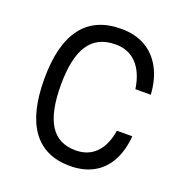

<svg xmlns="http://www.w3.org/2000/svg" viewBox="-145 -944 1040 1088"><g transform="rotate(20 375.0 -400.0)"><path d="M393 15Q243 15 166 -89.5Q89 -194 89 -400Q89 -606 168 -710.5Q247 -815 403 -815Q487 -815 548 -780.5Q609 -746 645 -680Q681 -614 687 -521H594Q580 -617 531 -669Q482 -721 403 -721Q294 -721 241.5 -642Q189 -563 189 -400Q189 -237 239 -158Q289 -79 393 -79Q469 -79 516 -127.5Q563 -176 576 -264H669Q662 -176 627.5 -113Q593 -50 533.5 -17.5Q474 15 393 15Z"/></g></svg>

Font: Martian Mono SemiExpanded Light
Style: Regular
Weight: 300
Width: 6
Monospace: yes
Designer: Roman Shamin
Foundry: Evil Martians
Version: Version 0.930